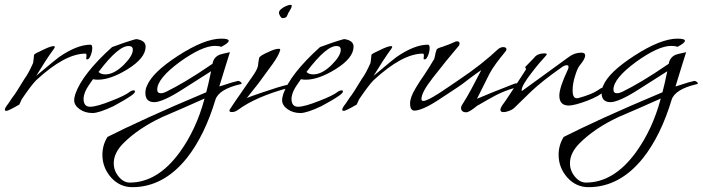

<svg xmlns="http://www.w3.org/2000/svg" viewBox="-21 -463 2910 795"><path d="M5 -4Q-1 -4 -1 -9L1 -16Q3 -20 6.5 -25Q10 -30 14 -35L30 -59Q33 -63 38 -69.5Q43 -76 49 -86L80 -136Q97 -159 116 -202Q117 -208 118 -216.5Q119 -225 120 -236Q122 -241 156 -256Q188 -272 201 -272Q206 -272 206 -269Q206 -267 203 -262Q186 -239 167.5 -210.5Q149 -182 129 -149L195 -204Q207 -214 214.5 -219.5Q222 -225 224 -227Q298 -278 354 -278Q361 -278 361 -264Q361 -250 354.5 -233.5Q348 -217 340 -217Q338 -217 336 -219V-221Q336 -223 336.5 -225Q337 -227 337 -231V-234Q337 -241 333 -241Q248 -241 129 -131Q118 -120 103 -100Q88 -80 69 -52L59 -30L32 -15Q12 -4 5 -4Z M362 5Q331 5 308.5 -11Q286 -27 286 -49Q286 -57 291 -74Q320 -157 443 -268L493 -286Q541 -302 545 -301Q582 -295 582 -270Q582 -222 505 -175Q436 -133 384 -133Q379 -133 374 -133.5Q369 -134 364 -135Q354 -121 346 -109Q338 -97 333 -86Q325 -67 325 -54Q325 -21 352 -21Q379 -21 439 -45Q497 -67 518 -84Q526 -89 532 -89Q538 -89 538 -84Q537 -78 528 -71Q513 -60 493.5 -48.5Q474 -37 450 -24Q389 5 362 5ZM415 -155Q451 -155 491 -194Q529 -232 529 -257Q529 -271 516 -272Q473 -279 387 -165Q397 -155 415 -155Z M527 312Q475 312 439 272Q403 231 403 178Q403 138 424 104Q487 72 588.5 25.5Q690 -21 833 -81Q837 -96 842 -117.5Q847 -139 853 -168L735 -93Q693 -66 663.5 -53Q634 -40 618 -40Q581 -40 581 -78Q581 -95 588 -109Q611 -164 716 -232Q826 -303 895 -303Q926 -303 926 -294Q926 -285 895 -269Q886 -273 869 -273Q816 -273 724 -207Q630 -138 630 -92Q630 -77 645 -77Q655 -77 667 -83Q702 -100 750 -128.5Q798 -157 859 -199Q863 -224 885 -235Q889 -237 900.5 -240Q912 -243 931 -247L911 -183Q901 -149 887 -105Q895 -107 903.5 -110Q912 -113 922 -116Q931 -119 941 -122Q951 -125 961 -127Q962 -127 963 -127.5Q964 -128 965 -128Q970 -128 975 -124Q980 -120 980 -118L977 -115Q885 -94 871 -50Q849 23 819.5 83.5Q790 144 753 191Q656 312 527 312ZM516 293Q631 293 722 169Q757 121 783 65Q809 9 826 -55Q781 -35 738 -16Q695 3 650 22Q552 68 490 130Q450 170 450 213Q450 244 470.5 268.5Q491 293 516 293Z M939 1Q929 1 929 -5Q929 -8 932 -12Q940 -25 950.5 -40Q961 -55 972 -71Q983 -88 996.5 -106.5Q1010 -125 1024 -146Q1042 -171 1047 -189Q1048 -193 1048 -197.5Q1048 -202 1049 -206L1052 -223Q1054 -232 1091 -248Q1118 -261 1133 -261Q1141 -261 1139 -255Q1132 -231 1107 -197L1058 -130Q1049 -117 1034.5 -99.5Q1020 -82 1001 -57Q1003 -58 1009.5 -60.5Q1016 -63 1027 -67Q1038 -71 1054 -76.5Q1070 -82 1092 -89Q1106 -94 1127 -100.5Q1148 -107 1177 -114Q1183 -114 1183 -108V-106Q1183 -102 1177 -100Q1038 -63 963 -7Q952 1 939 1ZM1149 -388Q1144 -388 1139 -396.5Q1134 -405 1134 -410Q1134 -418 1143 -425.5Q1152 -433 1163.5 -438Q1175 -443 1181 -443Q1187 -443 1187 -440Q1187 -435 1184.5 -429.5Q1182 -424 1177 -416Q1172 -410 1168.5 -399Q1165 -388 1149 -388Z M1223 5Q1192 5 1169.5 -11Q1147 -27 1147 -49Q1147 -57 1152 -74Q1181 -157 1304 -268L1354 -286Q1402 -302 1406 -301Q1443 -295 1443 -270Q1443 -222 1366 -175Q1297 -133 1245 -133Q1240 -133 1235 -133.5Q1230 -134 1225 -135Q1215 -121 1207 -109Q1199 -97 1194 -86Q1186 -67 1186 -54Q1186 -21 1213 -21Q1240 -21 1300 -45Q1358 -67 1379 -84Q1387 -89 1393 -89Q1399 -89 1399 -84Q1398 -78 1389 -71Q1374 -60 1354.5 -48.5Q1335 -37 1311 -24Q1250 5 1223 5ZM1276 -155Q1312 -155 1352 -194Q1390 -232 1390 -257Q1390 -271 1377 -272Q1334 -279 1248 -165Q1258 -155 1276 -155Z M1402 -4Q1396 -4 1396 -9L1398 -16Q1400 -20 1403.5 -25Q1407 -30 1411 -35L1427 -59Q1430 -63 1435 -69.5Q1440 -76 1446 -86L1477 -136Q1494 -159 1513 -202Q1514 -208 1515 -216.5Q1516 -225 1517 -236Q1519 -241 1553 -256Q1585 -272 1598 -272Q1603 -272 1603 -269Q1603 -267 1600 -262Q1583 -239 1564.5 -210.5Q1546 -182 1526 -149L1592 -204Q1604 -214 1611.5 -219.5Q1619 -225 1621 -227Q1695 -278 1751 -278Q1758 -278 1758 -264Q1758 -250 1751.5 -233.5Q1745 -217 1737 -217Q1735 -217 1733 -219V-221Q1733 -223 1733.5 -225Q1734 -227 1734 -231V-234Q1734 -241 1730 -241Q1645 -241 1526 -131Q1515 -120 1500 -100Q1485 -80 1466 -52L1456 -30L1429 -15Q1409 -4 1402 -4Z M1910 2Q1888 2 1888 -17L1890 -25Q1910 -56 1930 -93Q1950 -130 1972 -173Q1962 -166 1950.5 -158Q1939 -150 1926 -140Q1913 -130 1898.5 -119Q1884 -108 1867 -97L1791 -47Q1757 -25 1733 -15Q1709 -5 1695 -5Q1677 -5 1677 -35Q1677 -60 1700 -98Q1708 -112 1717 -125.5Q1726 -139 1735 -152Q1744 -165 1754.5 -182Q1765 -199 1777 -219Q1778 -223 1779 -227Q1780 -231 1781 -236Q1782 -244 1787 -258Q1789 -263 1813 -270Q1827 -275 1839 -279.5Q1851 -284 1859 -288Q1866 -292 1871 -292Q1882 -292 1882 -282Q1882 -281 1880 -275Q1853 -243 1826 -210Q1799 -177 1772 -142Q1724 -81 1724 -53Q1724 -45 1732 -45Q1747 -45 1797 -77Q1818 -91 1839 -105Q1860 -119 1880 -133Q1928 -165 1968.5 -197Q2009 -229 2042 -260Q2053 -268 2062 -268Q2076 -268 2076 -259Q2076 -254 2072 -250Q2049 -222 2032.5 -199.5Q2016 -177 2006 -158L1954 -54Q1980 -65 2018 -80.5Q2056 -96 2108 -116Q2111 -117 2113.5 -117.5Q2116 -118 2117 -118Q2125 -118 2125 -112Q2125 -104 2110 -99Q2070 -88 2033 -69Q2016 -60 2000 -51Q1984 -42 1967 -32Q1966 -31 1964 -30Q1962 -29 1958 -27Q1954 -25 1949.5 -21Q1945 -17 1938 -12Q1918 2 1910 2Z M2063 1Q2051 1 2051 -8Q2051 -17 2063 -33Q2071 -42 2156 -174Q2158 -177 2156 -180Q2153 -183 2154 -186L2190 -223Q2203 -242 2235 -242Q2243 -242 2243 -238L2240 -233Q2227 -219 2212.5 -202Q2198 -185 2182 -164Q2139 -109 2139 -90Q2139 -87 2140 -86L2334 -227Q2358 -245 2386 -245Q2402 -245 2402 -233Q2402 -220 2381 -194Q2370 -182 2360 -148Q2350 -117 2350 -88Q2350 -51 2374 -57Q2400 -64 2422.5 -73Q2445 -82 2463 -95Q2472 -101 2481 -101Q2486 -101 2486 -97Q2486 -94 2477 -83Q2464 -67 2411 -46Q2357 -26 2334 -26Q2295 -26 2295 -67Q2295 -100 2329 -172Q2333 -179 2333 -186Q2333 -193 2326 -193Q2316 -193 2303 -183Q2263 -155 2231.5 -130Q2200 -105 2178 -84L2107 -15Q2095 -5 2074 0Q2071 1 2068 1Q2065 1 2063 1Z M2416 312Q2364 312 2328 272Q2292 231 2292 178Q2292 138 2313 104Q2376 72 2477.5 25.5Q2579 -21 2722 -81Q2726 -96 2731 -117.5Q2736 -139 2742 -168L2624 -93Q2582 -66 2552.5 -53Q2523 -40 2507 -40Q2470 -40 2470 -78Q2470 -95 2477 -109Q2500 -164 2605 -232Q2715 -303 2784 -303Q2815 -303 2815 -294Q2815 -285 2784 -269Q2775 -273 2758 -273Q2705 -273 2613 -207Q2519 -138 2519 -92Q2519 -77 2534 -77Q2544 -77 2556 -83Q2591 -100 2639 -128.5Q2687 -157 2748 -199Q2752 -224 2774 -235Q2778 -237 2789.5 -240Q2801 -243 2820 -247L2800 -183Q2790 -149 2776 -105Q2784 -107 2792.5 -110Q2801 -113 2811 -116Q2820 -119 2830 -122Q2840 -125 2850 -127Q2851 -127 2852 -127.5Q2853 -128 2854 -128Q2859 -128 2864 -124Q2869 -120 2869 -118L2866 -115Q2774 -94 2760 -50Q2738 23 2708.5 83.5Q2679 144 2642 191Q2545 312 2416 312ZM2405 293Q2520 293 2611 169Q2646 121 2672 65Q2698 9 2715 -55Q2670 -35 2627 -16Q2584 3 2539 22Q2441 68 2379 130Q2339 170 2339 213Q2339 244 2359.5 268.5Q2380 293 2405 293Z"/></svg>

Font: Whisper
Style: Regular
Weight: 400
Designer: Robert E. Leuschke
Foundry: Robert E. Leuschke
Version: Version 1.010; ttfautohint (v1.8.4.7-5d5b)